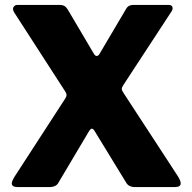

<svg xmlns="http://www.w3.org/2000/svg" viewBox="-20 -762 783 782"><path d="M716 -15Q716 0 691 0H531Q504 0 494 -18L368 -224Q360 -238 355 -238Q348 -238 341 -225L218 -18Q209 0 180 0H53Q28 0 28 -15Q28 -25 41 -45L244 -358Q251 -368 251 -375Q251 -382 244 -392L38 -711Q33 -719 33 -725Q33 -732 38 -737Q43 -742 52 -742H221Q235 -742 242.5 -737.5Q250 -733 256 -723L363 -542Q368 -534 374 -534Q380 -534 385 -542L492 -723Q497 -733 504.5 -737.5Q512 -742 526 -742H666Q683 -742 683 -729Q683 -721 677 -713L482 -415Q476 -406 476 -400Q476 -393 484 -382L704 -45Q716 -26 716 -15Z"/></svg>

Font: Libre Franklin ExtraBold
Style: Regular
Weight: 800
Designer: Pablo Impallari, Rodrigo Fuenzalida
Foundry: Impallari Type
Version: Version 1.002; ttfautohint (v1.5)